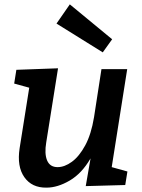

<svg xmlns="http://www.w3.org/2000/svg" viewBox="-20 -849 652 880"><path d="M193 11Q126 12 91.5 -37Q57 -86 70 -170L114 -447L45 -466L55 -529L246 -536L192 -197Q183 -144 196 -113.5Q209 -83 244 -83Q276 -83 309.5 -107.5Q343 -132 370.5 -182.5Q398 -233 411 -312L445 -532H563L492 -83L564 -63L554 -1L373 4L395 -123Q355 -54 299.5 -21.5Q244 11 193 11ZM300 -829 494 -669 451 -609 239 -741Z"/></svg>

Font: Bitter SemiBold
Style: Italic
Weight: 600
Italic angle: -9°
Designer: Sol Matas, and Bitter project Authors
Foundry: Sol Matas
Version: Version 2.001